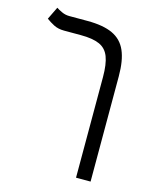

<svg xmlns="http://www.w3.org/2000/svg" viewBox="-123 -698 831 1008"><g transform="rotate(15 293.0 -194.0)"><path d="M466.8 -348.1V224.6H387.7V-322.3Q387.7 -392.6 372.3 -432.4Q356.9 -472.2 320.1 -488.5Q283.2 -504.9 218.3 -504.9H127.9Q94.7 -504.9 70.8 -517.3Q46.9 -529.8 28.8 -543.5L62 -611.8Q73.2 -604 92.8 -595Q112.3 -585.9 133.8 -585.9H232.9Q318.8 -585.9 370.1 -562Q421.4 -538.1 444.1 -485.8Q466.8 -433.6 466.8 -348.1Z"/></g></svg>

Font: Cascadia Mono NF SemiLight
Style: Regular
Weight: 350
Monospace: yes
Designer: Aaron Bell
Foundry: Saja Typeworks
Version: Version 2404.023; ttfautohint (v1.8.4)